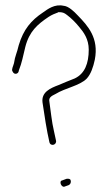

<svg xmlns="http://www.w3.org/2000/svg" viewBox="-20 -717 418 727"><path d="M27 -447 28 -446C33 -433 49 -436 51 -448V-449C64 -483 66 -500 76 -540C91 -598 122 -625 164 -653C176 -661 189 -666 200 -670L201 -671H202C216 -671 223 -669 234 -660C250 -648 266 -632 279 -616C297 -595 316 -569 316 -529C316 -477 301 -438 263 -420C241 -411 222 -404 202 -395C170 -383 136 -368 141 -329C148 -281 157 -222 167 -179C171 -161 196 -168 192 -185C189 -198 188 -203 184 -222C176 -255 172 -298 167 -332C162 -351 184 -357 190 -361C227 -384 281 -392 308 -419C324 -436 333 -463 339 -491C355 -573 313 -619 274 -659C260 -674 240 -693 222 -695H221C187 -703 160 -682 143 -670C98 -640 69 -606 51 -546C44 -515 37 -506 33 -478C30 -466 23 -455 27 -447ZM216 -34C201 -32 213 -4 226 -11L240 -16C248 -20 250 -29 247 -36C245 -39 241 -41 232 -40ZM279 -616C279 -616 279 -615 279 -615C279 -615 279 -616 279 -616Z"/></svg>

Font: Stray Cat
Style: LtCn
Weight: 300
Version: Version 1.0